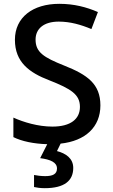

<svg xmlns="http://www.w3.org/2000/svg" viewBox="-20 -810 590 1004"><path d="M363 68C363 18 324 -8 278 -20L297 -59C427 -73 505 -146 505 -259C505 -371 437 -419 316 -467C208 -510 166 -537 166 -603C166 -659 208 -697 287 -697C347 -697 403 -681 458 -658L492 -747C432 -773 367 -790 290 -790C151 -790 58 -719 58 -602C58 -485 133 -430 238 -390C352 -345 398 -316 398 -251C398 -188 350 -148 254 -148C179 -148 103 -171 50 -195V-93C94 -71 157 -58 227 -56L190 17C244 24 278 39 278 71C278 101 255 111 216 111C196 111 172 108 158 105V168C171 171 191 174 214 174C317 174 363 135 363 68Z"/></svg>

Font: Noto Sans Malayalam UI Medium
Style: Regular
Weight: 500
Designer: Jelle Bosma - Monotype Design Team
Foundry: Monotype Imaging Inc.
Version: Version 2.104